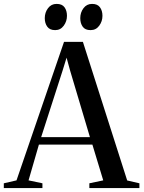

<svg xmlns="http://www.w3.org/2000/svg" viewBox="-44 -962 734 982"><path d="M40.5 -39.5 283.5 -748H380L606.5 -39L669 -24.5V0H413V-24.5L484 -39.5L428.5 -222.5H155L102 -39.5L173 -24.5V0H-24.5V-24.5ZM416 -260.5 315 -599.5 296.5 -667 275.5 -599 166.5 -260.5ZM237.5 -808Q210.5 -808 197.8 -825.5Q185 -843 185 -869Q185 -898 201.5 -920Q218 -942 245 -942H246Q273.5 -942 286 -924.8Q298.5 -907.5 298.5 -881Q298.5 -853 282 -830.5Q265.5 -808 238.5 -808ZM418.5 -808Q391.5 -808 379 -825.5Q366.5 -843 366.5 -869Q366.5 -898 383 -920Q399.5 -942 426.5 -942H427.5Q454.5 -942 467.2 -924.8Q480 -907.5 480 -881Q480 -853 463.5 -830.5Q447 -808 419.5 -808Z"/></svg>

Font: Merriweather 120pt
Style: Regular
Weight: 400
Version: Version 2.100